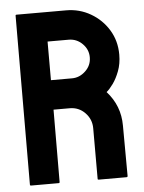

<svg xmlns="http://www.w3.org/2000/svg" viewBox="-51 -737 584 779"><g transform="rotate(-5 241.0 -348.0)"><path d="M156.7 0H43.5Q39.6 0 39.6 -4.9L41.5 -691.9Q41.5 -695.8 45.4 -695.8H247.6Q301.8 -695.8 347.2 -669.4Q392.6 -643.1 419.7 -598.6Q446.8 -554.2 446.8 -498Q446.8 -461.4 435.5 -431.6Q424.3 -401.9 409.4 -381.3Q394.5 -360.8 382.3 -351.1Q436.5 -291 436.5 -210L437.5 -4.9Q437.5 0 432.6 0H319.3Q315.4 0 315.4 -2.9V-210Q315.4 -246.1 290 -272.5Q264.6 -298.8 227.5 -298.8H161.6L160.6 -4.9Q160.6 0 156.7 0ZM247.6 -576.2H161.6V-418.9H247.6Q278.3 -418.9 302.5 -441.9Q326.7 -464.8 326.7 -498Q326.7 -529.8 303.2 -553Q279.8 -576.2 247.6 -576.2Z"/></g></svg>

Font: Koulen
Style: Regular
Weight: 400
Designer: Danh Hong
Version: Version 8.000; ttfautohint (v1.8.3)